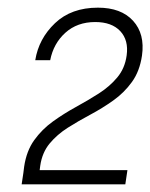

<svg xmlns="http://www.w3.org/2000/svg" viewBox="-20 -865 392 501"><path d="M36.5 -384 41 -414 43 -430Q49 -471 69.2 -499.2Q89.5 -527.5 118 -548Q146.5 -568.5 178 -585.8Q209.5 -603 238 -621.2Q266.5 -639.5 286.2 -663.2Q306 -687 310.5 -720.5Q316 -760 293.8 -783.8Q271.5 -807.5 228.5 -807.5Q181.5 -807.5 150.5 -779.5Q119.5 -751.5 111 -708H72Q81 -764 123.5 -804.5Q166 -845 235.5 -845Q296 -845 327.2 -810.8Q358.5 -776.5 350.5 -720Q344.5 -679 324.2 -651Q304 -623 275.5 -602.8Q247 -582.5 216 -566Q185 -549.5 157 -531.8Q129 -514 109.5 -490.5Q90 -467 85 -432.5L83.5 -421H312.5L307 -384Z"/></svg>

Font: Public Sans Thin ExtraLight
Style: Italic
Weight: 250
Italic angle: -8°
Version: Version 2.001